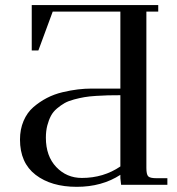

<svg xmlns="http://www.w3.org/2000/svg" viewBox="-20 -722 693 750"><path d="M58.1 -176.8Q58.1 -216.8 72 -249.5Q85.9 -282.2 110.1 -303.2Q134.3 -324.2 162.8 -339.1Q191.4 -354 224.4 -361.8Q257.3 -369.6 284.7 -372.8Q312 -376 337.9 -376H450.2V-676.8H186L129.9 -524.9H104V-702.1H598.1V-676.8H551.8V-65.9Q551.8 -41 558.8 -33.4Q565.9 -25.9 590.8 -25.9H633.8V0H453.1L450.2 -25.9V-39.1Q377.9 7.8 279.8 7.8Q180.2 7.8 119.1 -39.1Q58.1 -85.9 58.1 -176.8ZM159.2 -184.1Q159.2 -112.3 199.7 -69.6Q240.2 -26.9 299.8 -26.9Q384.3 -26.9 450.2 -71.8V-350.1Q421.4 -350.1 401.9 -349.6Q382.3 -349.1 355.2 -347.4Q328.1 -345.7 309.8 -342.5Q291.5 -339.4 269.3 -333.5Q247.1 -327.6 232.4 -319.3Q217.8 -311 202.6 -298.3Q187.5 -285.6 179 -269.5Q170.4 -253.4 164.8 -231.9Q159.2 -210.4 159.2 -184.1Z"/></svg>

Font: Dihjauti S
Style: Bold
Weight: 700
Designer: T. Christopher White
Version: Version 3.0.0